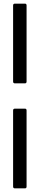

<svg xmlns="http://www.w3.org/2000/svg" viewBox="-20 -850 219 1055"><path d="M62 -392Q52 -392 52 -402V-820Q52 -830 62 -830H117Q126 -830 126 -820V-402Q126 -392 117 -392ZM62 185Q52 185 52 175V-243Q52 -253 62 -253H117Q126 -253 126 -243V175Q126 185 117 185Z"/></svg>

Font: Sofia Sans Extra Condensed Medium
Style: Regular
Weight: 500
Version: Version 4.100